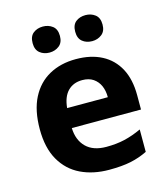

<svg xmlns="http://www.w3.org/2000/svg" viewBox="-113 -842 823 941"><g transform="rotate(-15 298.5 -371.5)"><path d="M306 -556.4Q382.4 -556.4 437.3 -527.6Q492.3 -498.8 521.9 -443.4Q551.4 -388 551.4 -307.7V-235.1H200.3Q202.3 -173.4 238.3 -137.8Q274.2 -102.2 340.8 -102.2Q392.4 -102.2 434 -112Q475.7 -121.8 520.1 -142.3V-28.7Q479.7 -8.8 435.1 0.6Q390.6 10 325.2 10Q244.3 10 181.6 -20.1Q118.8 -50.2 82.9 -112.6Q47.1 -175 47.1 -269.5Q47.1 -364.8 79.6 -428.4Q112.2 -492 170.6 -524.2Q228.9 -556.4 306 -556.4ZM309.9 -449Q264.6 -449 236.6 -420.4Q208.7 -391.8 203.5 -335.6H410Q410 -368.8 398.8 -394Q387.5 -419.1 365.4 -434.1Q343.3 -449 309.9 -449ZM122.4 -686.5Q122.4 -721 142.5 -736.8Q162.6 -752.6 191.4 -752.6Q219.5 -752.6 240.3 -736.8Q261 -721 261 -686.5Q261 -652.9 240.3 -636.8Q219.5 -620.6 191.4 -620.6Q162.6 -620.6 142.5 -636.8Q122.4 -652.9 122.4 -686.5ZM338.5 -686.5Q338.5 -721 358.4 -736.8Q378.3 -752.6 407.7 -752.6Q435.8 -752.6 456.5 -736.8Q477.2 -721 477.2 -686.5Q477.2 -652.9 456.5 -636.8Q435.8 -620.6 407.7 -620.6Q378.3 -620.6 358.4 -636.8Q338.5 -652.9 338.5 -686.5Z"/></g></svg>

Font: Noto Sans Khmer
Style: Regular
Weight: 400
Designer: Danh Hong and the Monotype Design Team
Foundry: Monotype Imaging Inc.
Version: Version 2.003